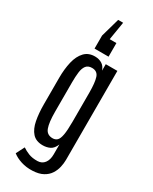

<svg xmlns="http://www.w3.org/2000/svg" viewBox="-282 -1085 1002 1258"><g transform="rotate(30 219.0 -455.5)"><path d="M212.9 112.3Q167 114.3 127.4 101.6Q87.9 88.9 61.5 67.9L93.8 4.9Q113.8 19 142.3 30.5Q170.9 42 210.9 41Q243.7 40 262.2 15.6Q280.8 -8.8 280.8 -50.3V-125Q266.1 -88.9 241.7 -77.1Q217.3 -65.4 187.5 -65.4Q136.7 -65.4 109.1 -96.4Q81.5 -127.4 71.3 -181.2Q61 -234.9 61 -302.2V-501.5Q61 -569.8 74 -624.3Q86.9 -678.7 117.2 -710.4Q147.5 -742.2 197.8 -741.2Q226.1 -740.7 248.3 -727.3Q270.5 -713.9 280.8 -683.6V-732.4H368.7V-59.1Q368.7 -33.2 362.1 -3.9Q355.5 25.4 338.9 51Q322.3 76.7 291.7 93.5Q261.2 110.4 212.9 112.3ZM221.2 -137.7Q241.7 -137.7 254.9 -150.1Q268.1 -162.6 274.4 -197Q280.8 -231.4 280.8 -297.4V-517.6Q280.8 -592.3 268.8 -629.4Q256.8 -666.5 215.8 -666.5Q186 -666.5 171.6 -647.7Q157.2 -628.9 153.1 -595.7Q148.9 -562.5 148.9 -518.6V-296.4Q148.9 -215.8 163.3 -176.8Q177.7 -137.7 221.2 -137.7ZM243.7 -1024.4 221.2 -887.2H272V-784.2H166V-882.8L206.1 -1024.4Z"/></g></svg>

Font: AntonioLight
Style: Regular
Weight: 300
Designer: Vernon Adams
Foundry: Vernon Adams
Version: Version 1.002